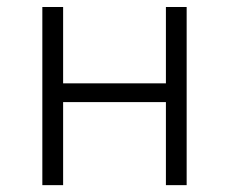

<svg xmlns="http://www.w3.org/2000/svg" viewBox="-20 -539 681 560"><path d="M103.5 1H164.1V-241.2H463.9V1H524.4V-518.6H463.9V-295.9H164.1V-518.6H103.5Z"/></svg>

Font: Dotum
Style: Regular
Weight: 400
Version: Version 2.21